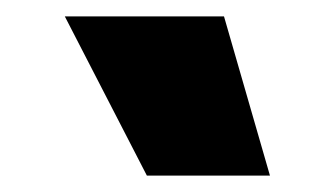

<svg xmlns="http://www.w3.org/2000/svg" viewBox="-20 -809 407 234"><path d="M159 -595 59 -789H253L309 -595Z"/></svg>

Font: Georama Condensed Black
Style: Regular
Weight: 900
Width: 3
Designer: Jean-Baptiste Levee
Foundry: Production Type
Version: Version 1.000